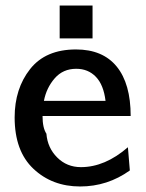

<svg xmlns="http://www.w3.org/2000/svg" viewBox="-20 -665 529 695"><path d="M196 -526V-645H315V-526ZM33 -240Q33 -344 89 -415Q145 -486 255 -486Q352 -486 402.5 -424Q453 -362 453 -245H134Q134 -202 148 -181Q152 -130 187 -95Q222 -60 273 -60Q360 -60 443 -132L450 -48Q369 10 270 10Q169 10 101 -54Q33 -118 33 -240ZM139 -300H362Q355 -358 327 -387Q299 -416 256 -416Q208 -416 178 -381.5Q148 -347 139 -300Z"/></svg>

Font: Coval
Style: Medium
Weight: 500
Foundry: Context Ltd
Version: Version 001.000